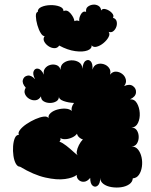

<svg xmlns="http://www.w3.org/2000/svg" viewBox="-20 -806 662 843"><path d="M68 -74Q57 -74 49.5 -87.5Q42 -101 39 -122Q36 -143 37.5 -164Q39 -185 45 -199.5Q51 -214 63 -214Q58 -223 68 -236Q78 -249 96.5 -261.5Q115 -274 135.5 -283Q156 -292 172 -294Q188 -296 193 -287Q191 -300 202.5 -310Q214 -320 232 -325Q250 -330 267.5 -329Q285 -328 295 -319Q291 -335 305 -354Q280 -355 259 -362.5Q238 -370 239 -383Q239 -368 227 -361Q215 -354 199.5 -354Q184 -354 172 -361Q160 -368 160 -383Q151 -368 137 -366Q123 -364 109.5 -371.5Q96 -379 90 -392.5Q84 -406 93 -421Q76 -440 80.5 -455.5Q85 -471 101 -474Q117 -477 134 -458Q122 -481 128 -494Q134 -507 147.5 -504.5Q161 -502 173 -478Q169 -494 177.5 -505.5Q186 -517 200.5 -521Q215 -525 228.5 -520Q242 -515 246 -499Q245 -519 259 -529.5Q273 -540 292 -541Q311 -542 326 -533Q341 -524 342 -504Q344 -531 356 -539Q368 -547 378 -537Q388 -527 386 -500Q391 -518 405 -523.5Q419 -529 434.5 -524.5Q450 -520 459 -507.5Q468 -495 463 -478Q474 -492 489 -491.5Q504 -491 516.5 -481.5Q529 -472 532.5 -457Q536 -442 525 -428Q549 -439 564 -428Q579 -417 577 -399Q575 -381 551 -370Q571 -371 581.5 -352.5Q592 -334 593.5 -310Q595 -286 586 -266.5Q577 -247 557 -246Q573 -246 581 -233.5Q589 -221 589 -204.5Q589 -188 581 -175.5Q573 -163 557 -163Q575 -163 586 -149.5Q597 -136 601.5 -115.5Q606 -95 603 -74Q600 -53 590 -38.5Q580 -24 563 -23Q562 -7 547.5 3Q533 13 512 16Q491 19 469.5 15.5Q448 12 434 1.5Q420 -9 420 -25Q420 0 409 9Q398 18 387 9.5Q376 1 376 -25Q363 -9 349 -8Q335 -7 325.5 -16Q316 -25 317 -38Q301 -25 265.5 -20Q230 -15 179 -26.5Q128 -38 68 -74ZM324 -123Q315 -128 317 -141Q319 -154 326.5 -169Q334 -184 344 -194Q335 -196 327.5 -203Q320 -210 318 -219Q311 -209 297 -202.5Q283 -196 268.5 -195Q254 -194 245 -200Q248 -191 241 -184Q255 -179 271.5 -166Q288 -153 302 -140Q316 -127 324 -123ZM240 -606Q232 -594 218.5 -594.5Q205 -595 192.5 -603.5Q180 -612 174 -624Q168 -636 176 -648Q168 -646 159 -660.5Q150 -675 144 -696Q138 -717 137.5 -734.5Q137 -752 146 -754Q145 -768 162 -775.5Q179 -783 201.5 -783.5Q224 -784 241.5 -777.5Q259 -771 259 -757Q274 -765 289 -748Q304 -731 307 -713Q318 -719 328 -713Q326 -727 335 -743Q344 -759 358 -754Q356 -769 365.5 -776.5Q375 -784 388 -785.5Q401 -787 412 -780.5Q423 -774 424 -760Q430 -770 445 -765.5Q460 -761 471 -749.5Q482 -738 476 -728Q489 -724 492 -712.5Q495 -701 491 -689Q487 -677 478 -669.5Q469 -662 457 -666Q464 -657 456.5 -643Q449 -629 434.5 -617Q420 -605 405 -601Q390 -597 382 -607Q384 -592 364 -584.5Q344 -577 310.5 -581.5Q277 -586 240 -606Z"/></svg>

Font: Rubik Bubbles
Style: Regular
Weight: 400
Designer: Hubert and Fischer, NaN
Foundry: Hubert and Fischer, NaN
Version: Version 2.200